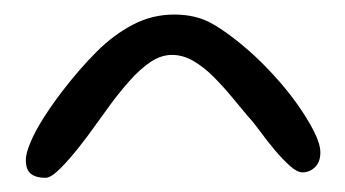

<svg xmlns="http://www.w3.org/2000/svg" viewBox="-20 -665 474 264"><path d="M42.5 -420.5Q29.5 -420.5 22.5 -426Q15.5 -431.5 15.5 -445Q15.5 -454 21.8 -469Q28 -484 39.5 -502.2Q51 -520.5 66 -540Q89 -570 112.8 -593.8Q136.5 -617.5 163 -631.2Q189.5 -645 219.5 -645Q250 -645 272.2 -632.2Q294.5 -619.5 322 -595.5Q338.5 -581 356 -562Q373.5 -543 388 -522.8Q402.5 -502.5 411.5 -484.8Q420.5 -467 420.5 -455.5Q420.5 -442 413 -435Q405.5 -428 396 -428Q388.5 -428 378.8 -436.8Q369 -445.5 358.2 -458.2Q347.5 -471 338 -484Q328.5 -497 321 -505Q310.5 -517.5 298.5 -532Q286.5 -546.5 273.2 -559.8Q260 -573 245.8 -581.2Q231.5 -589.5 216.5 -589.5Q201.5 -589.5 187 -579.8Q172.5 -570 158.5 -554.2Q144.5 -538.5 132 -521.5Q119.5 -504.5 109.5 -490.5Q101.5 -479 88.5 -462.5Q75.5 -446 62.8 -433.2Q50 -420.5 42.5 -420.5Z"/></svg>

Font: Gluten Thin Light
Style: Regular
Weight: 300
Version: Version 1.300